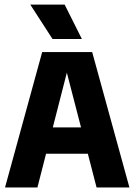

<svg xmlns="http://www.w3.org/2000/svg" viewBox="-20 -824 591 844"><path d="M2.1 0 165.4 -595H385.2L548.9 0H404.5L266.7 -532.2H280.9L144.5 0ZM108 -148.3 135.3 -263.9H414L442 -148.3ZM210.9 -652.5 113 -803.9H264.1L340 -652.5Z"/></svg>

Font: Encode Sans SC Condensed Thin
Style: Regular
Weight: 100
Width: 3
Designer: Multiple Designers
Foundry: Impallari Type
Version: Version 3.002